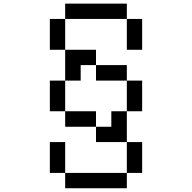

<svg xmlns="http://www.w3.org/2000/svg" viewBox="-20 -879 1040 1040"><path d="M250 -609.4V-776.4H333V-859.4H667V-776.4H750V-609.4H667V-776.4H333V-609.4H500V-526.4H667V-442.4H750V-276.4H667V-442.4H500V-526.4H417V-442.4H333V-609.4ZM250 -276.4V-442.4H333V-276.4H500V-192.4H583V-276.4H667V-109.4H750V57.6H667V-109.4H500V-192.4H333V-276.4ZM250 57.6V-109.4H333V57.6H667V140.6H333V57.6Z"/></svg>

Font: KH Dot Kodenmachou 12
Style: Regular
Weight: 400
Designer: Original version for X68000 by Keitarou Hiraki (http://hp.vector.co.jp/authors/VA000874/) / TrueType conversion by Homem
Version: Version 1.00.20150527